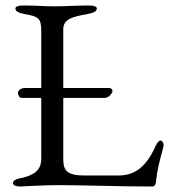

<svg xmlns="http://www.w3.org/2000/svg" viewBox="-20 -673 624 698"><path d="M27 -7C27 0 37 5 55 5C55 5 140 0 190 0C290 0 399 5 533 5C543 5 546 -3 547 -12C551 -54 560 -87 574 -139C574 -140 575 -142 575 -144C575 -152 571 -162 563 -162C554 -162 544 -140 541 -132C514 -76 477 -35 411 -35H287C221 -35 210 -55 210 -96V-317H358C373 -317 382 -326 389 -339C389 -347 386 -353 376 -353H210V-567C210 -606 249 -613 299 -622C322 -626 332 -633 332 -642C332 -650 320 -653 303 -653C249 -653 226 -650 177 -650C133 -650 119 -653 65 -653C48 -653 36 -650 36 -642C36 -633 46 -626 69 -622C119 -613 130 -608 130 -560V-353H69C57 -353 45 -344 45 -335C45 -329 50 -317 59 -317H130V-96C130 -52 101 -34 49 -24C45 -23 27 -19 27 -7Z"/></svg>

Font: EB Garamond
Style: Regular
Weight: 400
Designer: Georg Duffner and Octavio Pardo
Foundry: Georg Duffner
Version: Version 1.000;PS 001.000;hotconv 1.0.88;makeotf.lib2.5.64775